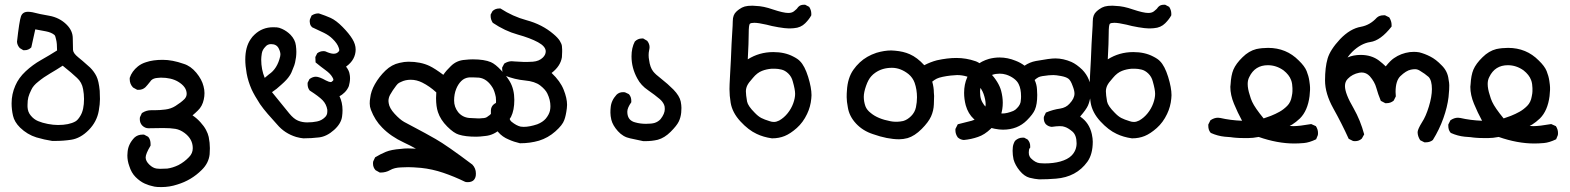

<svg xmlns="http://www.w3.org/2000/svg" viewBox="-20 -469 6540 800"><path d="M28.3 -38.1Q28.3 -77.1 43.9 -112.3Q57.6 -144.5 86.9 -171.9Q116.2 -199.2 150.9 -218.8Q185.5 -238.3 217.8 -258.8Q217.8 -289.1 213.9 -303.7Q210.9 -319.3 207 -323.2Q194.3 -334 171.4 -338.4Q148.4 -342.8 127 -346.7L110.4 -271.5Q98.6 -259.8 83 -259.8Q81.1 -259.8 77.1 -259.8L62.5 -268.6Q51.8 -280.3 50.8 -294.9Q60.5 -381.8 67.4 -400.9Q74.2 -419.9 96.7 -419.9Q104.5 -419.9 115.2 -418Q144.5 -410.2 185.5 -403.3Q228.5 -395.5 257.8 -366.2Q283.2 -340.8 283.2 -309.6Q284.2 -279.3 284.2 -260.7Q285.2 -247.1 305.7 -230.5Q326.2 -213.9 337.9 -203.1Q351.6 -191.4 355.5 -187.5Q372.1 -170.9 381.8 -151.4Q391.6 -131.8 395.5 -90.8Q396.5 -77.1 396.5 -56.2Q396.5 -35.2 391.6 -7.8Q383.8 38.1 349.6 72.8Q315.4 107.4 276.4 113.3Q244.1 118.2 210 118.2Q205.1 118.2 199.2 118.2H197.3Q165 113.3 131.8 103.5Q93.8 91.8 63.5 62.5Q40 39.1 34.2 13.2Q28.3 -12.7 28.3 -38.1ZM94.7 -32.2Q94.7 -28.3 94.7 -23.4Q95.7 -2 108.4 12.7Q121.1 28.3 138.7 35.6Q156.2 43 179.2 47.4Q202.1 51.8 221.7 51.8Q267.6 51.8 293.9 37.1Q304.7 31.2 315.4 12.7Q330.1 -11.7 330.1 -56.6Q330.1 -77.1 326.2 -97.7Q321.3 -126 300.8 -144.5Q280.3 -164.1 241.2 -195.3Q215.8 -178.7 189 -163.1Q162.1 -147.5 139.6 -128.9Q118.2 -112.3 110.4 -94.7Q101.6 -77.1 98.1 -64Q94.7 -50.8 94.7 -32.2Z M610.4 -9.8H626Q645.5 -9.8 668.9 -12.7Q692.4 -15.6 710.9 -27.3Q734.4 -42 749 -56.6Q757.8 -66.4 757.8 -78.1Q757.8 -107.4 721.7 -128.9Q693.4 -145.5 650.4 -145.5Q643.6 -145.5 637.7 -144.5Q619.1 -143.6 609.4 -133.8L607.4 -130.9Q591.8 -111.3 585.9 -105.5Q574.2 -94.7 557.6 -94.7Q555.7 -94.7 551.8 -94.7L534.2 -104.5Q520.5 -119.1 520.5 -138.7Q520.5 -142.6 520.5 -144.5Q529.3 -171.9 554.7 -192.4Q569.3 -204.1 588.9 -210Q617.2 -219.7 658.2 -219.7Q698.2 -219.7 745.1 -203.1Q774.4 -194.3 797.9 -166Q821.3 -137.7 828.1 -109.4Q832 -94.7 832 -81.1Q832 -67.4 829.1 -54.7Q823.2 -26.4 804.7 -8.8Q794.9 1 782.2 11.7Q799.8 23.4 814.9 40Q830.1 56.6 838.4 72.3Q846.7 87.9 849.6 101.6Q854.5 126 854.5 148.4Q854.5 161.1 853.5 173.8Q849.6 210.9 820.3 239.3Q777.3 282.2 718.8 299.8Q686.5 310.5 652.3 310.5Q632.8 310.5 623.5 308.6Q614.3 306.6 609.9 305.2Q605.5 303.7 600.6 302.7Q591.8 299.8 583 295.9Q563.5 287.1 544.9 268.6Q527.3 251 518.6 222.7Q510.7 201.2 510.7 178.7Q510.7 170.9 511.7 163.1Q514.6 130.9 540 104.5Q553.7 91.8 574.2 91.8Q576.2 91.8 580.1 91.8L596.7 100.6L598.6 102.5Q607.4 113.3 607.4 130.9Q607.4 132.8 607.4 137.7Q586.9 171.9 586.9 187Q586.9 202.1 602.1 216.8Q617.2 231.4 632.8 233.4Q641.6 234.4 646.5 234.4Q663.1 234.4 676.8 233.4Q699.2 230.5 723.6 218.8Q748 206.1 767.6 185.5Q783.2 169.9 783.2 148.4Q783.2 110.4 749 85Q730.5 71.3 710.9 67.9Q691.4 64.5 659.7 64.5Q627.9 64.5 598.6 65.4Q584 65.4 572.3 53.7Q562.5 43 562.5 27.3Q562.5 20.5 563.5 18.6L571.3 2L573.2 1Q589.8 -9.8 610.4 -9.8Z M1394.5 -68.4Q1407.2 -42 1407.2 -9.8Q1407.2 2.9 1405.3 16.6Q1401.4 45.9 1372.1 72.3Q1341.8 99.6 1309.6 103.5Q1277.3 107.4 1244.1 107.4Q1231.4 106.4 1213.9 101.6Q1166 86.9 1134.8 49.8Q1114.3 27.3 1095.7 5.9Q1077.1 -15.6 1063.5 -35.2Q1040 -71.3 1028.3 -96.7Q1013.7 -129.9 1007.8 -162.6Q1002 -195.3 1002 -220.7Q1002 -273.4 1024.4 -305.7Q1031.2 -316.4 1041 -325.2Q1073.2 -355.5 1118.2 -355.5Q1124 -355.5 1133.3 -355Q1142.6 -354.5 1155.3 -348.6Q1174.8 -339.8 1190.4 -324.2Q1210 -303.7 1212.9 -279.3Q1214.8 -264.6 1214.8 -252.9Q1214.8 -241.2 1213.4 -230.5Q1211.9 -219.7 1209.5 -208.5Q1207 -197.3 1202.1 -186.5Q1194.3 -164.1 1186.5 -153.3Q1176.8 -137.7 1152.3 -116.2Q1132.8 -97.7 1113.3 -85L1185.5 3.9Q1204.1 26.4 1221.7 33.7Q1239.3 41 1259.8 41Q1282.2 41 1300.8 37.1Q1320.3 33.2 1334 19.5Q1343.8 10.7 1343.8 -3.9Q1343.8 -7.8 1343.8 -11.7Q1339.8 -35.2 1324.2 -51.3Q1308.6 -67.4 1270.5 -91.8Q1261.7 -102.5 1261.7 -118.2Q1261.7 -120.1 1261.7 -124L1269.5 -139.6Q1283.2 -149.4 1295.9 -149.4Q1310.5 -149.4 1337.9 -133.8Q1351.6 -127 1357.4 -127Q1362.3 -127 1367.2 -132.8Q1369.1 -133.8 1369.1 -137.2Q1369.1 -140.6 1364.3 -148.4Q1356.4 -162.1 1336.9 -176.3Q1317.4 -190.4 1294.9 -209L1293.9 -231.4L1301.8 -247.1Q1313.5 -255.9 1327.1 -255.9Q1333 -255.9 1335.9 -254.9Q1357.4 -245.1 1370.1 -245.1Q1382.8 -245.1 1389.6 -252.9Q1393.6 -255.9 1393.6 -259.8Q1393.6 -263.7 1391.6 -269.5Q1385.7 -288.1 1365.2 -307.6Q1351.6 -321.3 1330.1 -332Q1308.6 -342.8 1280.3 -355.5Q1273.4 -362.3 1272 -368.7Q1270.5 -375 1270.5 -378.9Q1270.5 -385.7 1271.5 -388.7L1278.3 -404.3Q1292 -413.1 1305.7 -413.1Q1309.6 -413.1 1311.5 -412.1Q1335 -404.3 1357.4 -394.5Q1380.9 -383.8 1407.7 -356.4Q1434.6 -329.1 1448.2 -306.6Q1461.9 -284.2 1461.9 -262.7Q1461.9 -242.2 1452.1 -224.1Q1442.4 -206.1 1421.9 -191.4Q1434.6 -174.8 1436.5 -161.1Q1438.5 -152.3 1438.5 -143.6Q1438.5 -134.8 1437 -126Q1435.5 -117.2 1433.6 -110.4Q1427.7 -95.7 1416.5 -84.5Q1405.3 -73.2 1394.5 -68.4ZM1148.4 -242.2Q1148.4 -252.9 1141.6 -266.6Q1132.8 -285.2 1109.4 -285.2Q1094.7 -285.2 1085.9 -274.4Q1073.2 -261.7 1070.8 -246.1Q1068.4 -230.5 1068.4 -220.7Q1068.4 -179.7 1083 -144.5L1100.6 -159.2Q1135.7 -182.6 1147.5 -234.4Q1148.4 -238.3 1148.4 -242.2Z M1650.4 228.5Q1623 229.5 1605.5 239.7Q1587.9 250 1565.4 250H1562.5L1544.9 240.2Q1534.2 228.5 1534.2 212.9Q1534.2 205.1 1535.2 203.1L1543 186.5Q1565.4 172.9 1587.9 163.6Q1610.4 154.3 1650.4 151.4Q1664.1 149.4 1679.7 149.4Q1695.3 149.4 1712.9 150.4Q1688.5 136.7 1663.1 125Q1608.4 99.6 1572.3 62.5Q1542 32.2 1525.4 -11.7Q1520.5 -24.4 1520.5 -37.6Q1520.5 -50.8 1522.5 -60.5Q1525.4 -88.9 1542 -118.2Q1559.6 -149.4 1585.9 -174.8Q1612.3 -200.2 1644.5 -207Q1665 -211.9 1681.6 -211.9Q1732.4 -211.9 1769.5 -194.3Q1792 -183.6 1827.1 -157.2Q1839.8 -175.8 1858.4 -193.4Q1882.8 -217.8 1918 -219.7Q1934.6 -221.7 1950.2 -221.7Q1998 -221.7 2025.4 -210Q2043.9 -202.1 2068.4 -175.8Q2092.8 -149.4 2104.5 -128.9Q2123 -96.7 2123 -52.7Q2123 -9.8 2109.4 17.6Q2099.6 36.1 2068.8 65.4Q2038.1 94.7 2001 97.7Q1978.5 100.6 1963.9 100.6Q1918.9 100.6 1891.6 91.8Q1871.1 85.9 1843.3 58.1Q1815.4 30.3 1804.7 -2Q1796.9 -25.4 1796.9 -60.5Q1796.9 -71.3 1797.9 -84Q1770.5 -109.4 1739.3 -125Q1715.8 -136.7 1691.4 -136.7Q1668.9 -136.7 1651.4 -127.9Q1641.6 -124 1637.2 -119.6Q1632.8 -115.2 1630.9 -112.3Q1615.2 -91.8 1605.5 -74.2Q1598.6 -61.5 1598.6 -47.9Q1598.6 -43 1599.6 -39.1Q1602.5 -18.6 1624 4.9Q1646.5 29.3 1664.1 39.1Q1681.6 48.8 1715.3 66.4Q1749 84 1795.4 110.4Q1841.8 136.7 1948.2 216.8Q1962.9 232.4 1962.9 253.9Q1962.9 264.6 1960.9 269.5Q1958 277.3 1954.1 281.2Q1945.3 290 1928.7 290Q1919.9 290 1917 288.1Q1873 266.6 1827.1 251Q1781.2 235.4 1734.4 230.5Q1699.2 227.5 1680.7 227.5Q1662.1 227.5 1650.4 228.5ZM2046.9 -48.8Q2046.9 -56.6 2045.9 -64.5Q2041 -88.9 2033.2 -102.5Q2009.8 -141.6 1975.6 -145.5Q1962.9 -146.5 1952.6 -146.5Q1942.4 -146.5 1934.6 -146.5Q1915 -144.5 1901.9 -131.3Q1888.7 -118.2 1880.9 -98.6Q1872.1 -77.1 1872.1 -50.3Q1872.1 -23.4 1888.7 -2Q1906.2 19.5 1934.6 22.5Q1961.9 24.4 1972.7 24.4Q1983.4 24.4 1989.3 23.4Q2002.9 23.4 2010.7 17.6Q2010.7 17.6 2011.7 16.6Q2030.3 5.9 2040 -16.6Q2046.9 -32.2 2046.9 -48.8Z M2025.4 2Q2025.4 -3.9 2025.4 -9.8Q2026.4 -24.4 2036.1 -33.2Q2047.9 -43.9 2064.5 -43.9Q2066.4 -43.9 2070.3 -43.9L2085.9 -35.2Q2095.7 -25.4 2095.7 -10.7Q2095.7 -8.8 2095.7 -5.9Q2099.6 28.3 2111.3 38.1Q2131.8 54.7 2149.4 58.6Q2156.2 59.6 2162.1 59.6Q2186.5 59.6 2218.8 48.8Q2241.2 40 2253.9 25.4Q2267.6 8.8 2271.5 -7.8Q2273.4 -17.6 2273.4 -26.4Q2273.4 -52.7 2260.7 -79.1Q2252.9 -95.7 2231 -112.8Q2209 -129.9 2167 -133.8Q2125 -137.7 2083 -154.3L2082 -155.3Q2072.3 -166 2072.3 -181.6Q2072.3 -183.6 2072.3 -187.5L2081.1 -204.1Q2096.7 -213.9 2112.3 -213.9Q2119.1 -213.9 2125 -212.9Q2152.3 -210.9 2163.1 -210.9Q2173.8 -210.9 2176.8 -210.9Q2187.5 -210.9 2200.2 -211.9Q2226.6 -213.9 2242.2 -229.5Q2253.9 -241.2 2253.9 -254.9Q2253.9 -275.4 2221.7 -293Q2189.5 -310.5 2136.7 -325.2Q2084 -339.8 2033.2 -374Q2024.4 -387.7 2024.4 -401.4Q2024.4 -404.3 2024.4 -408.2L2032.2 -422.9Q2043.9 -433.6 2059.6 -433.6Q2061.5 -433.6 2065.4 -433.6Q2116.2 -400.4 2173.8 -384.8Q2239.3 -367.2 2286.1 -327.1Q2304.7 -311.5 2312.5 -298.8Q2320.3 -286.1 2321.3 -277.3Q2322.3 -268.6 2322.3 -262.7Q2322.3 -256.8 2322.3 -252.9Q2322.3 -241.2 2321.3 -230.5Q2315.4 -193.4 2278.3 -165Q2314.5 -130.9 2328.6 -95.2Q2342.8 -59.6 2342.8 -32.2Q2342.8 -24.4 2341.8 -17.6Q2337.9 13.7 2331.1 31.2Q2324.2 51.8 2293.9 78.6Q2263.7 105.5 2225.6 117.2Q2188.5 127.9 2147.5 127.9H2146.5Q2121.1 122.1 2099.6 112.3Q2073.2 101.6 2055.7 81.1Q2038.1 60.5 2031.7 41.5Q2025.4 22.5 2025.4 2Z M2527.3 30.3Q2523.4 13.7 2523.4 0.5Q2523.4 -12.7 2524.4 -20.5Q2526.4 -49.8 2548.8 -74.2Q2559.6 -85 2576.2 -85Q2582 -85 2585 -84L2599.6 -77.1L2601.6 -75.2Q2610.4 -64.5 2610.4 -48.8Q2610.4 -46.9 2610.4 -43Q2593.8 -19.5 2593.8 -3.9Q2593.8 25.4 2614.3 36.1Q2619.1 39.1 2627 41Q2647.5 46.9 2671.4 46.9Q2695.3 46.9 2708 43Q2722.7 38.1 2732.4 27.3Q2750 4.9 2750 -14.6Q2750 -26.4 2747.1 -32.2Q2741.2 -45.9 2728.5 -56.6Q2709 -73.2 2680.7 -92.8Q2650.4 -113.3 2635.7 -141.6Q2611.3 -185.5 2611.3 -234.4Q2611.3 -269.5 2625 -295.9Q2637.7 -308.6 2654.3 -308.6Q2656.2 -308.6 2660.2 -308.6L2676.8 -298.8Q2686.5 -286.1 2686.5 -272.5Q2686.5 -267.6 2684.6 -258.8Q2682.6 -250 2682.6 -239.3Q2682.6 -228.5 2684.6 -218.8Q2688.5 -188.5 2701.2 -171.9Q2710.9 -159.2 2735.4 -140.6Q2761.7 -120.1 2786.1 -95.7Q2811.5 -69.3 2816.4 -45.9Q2819.3 -30.3 2819.3 -19.5Q2819.3 -8.8 2818.4 0Q2816.4 20.5 2808.1 37.6Q2799.8 54.7 2774.4 80.1Q2749 105.5 2720.7 113.3Q2696.3 119.1 2668.9 119.1Q2662.1 119.1 2660.2 119.1Q2632.8 113.3 2605.5 107.4Q2576.2 101.6 2554.7 77.6Q2533.2 53.7 2527.3 30.3Z M3095.7 -221.7Q3143.6 -252 3202.1 -252Q3250 -252 3285.2 -233.4Q3304.7 -223.6 3313.5 -213.9Q3333 -194.3 3347.2 -148.9Q3361.3 -103.5 3361.3 -72.3Q3361.3 -65.4 3360.4 -58.6Q3357.4 -24.4 3342.8 5.9Q3326.2 41 3299.8 64.5Q3273.4 87.9 3249.5 97.7Q3225.6 107.4 3197.3 107.4H3196.3Q3161.1 102.5 3132.8 88.9Q3098.6 73.2 3064.9 36.6Q3031.2 0 3024.4 -41Q3019.5 -70.3 3019.5 -97.7Q3019.5 -105.5 3020 -118.2Q3020.5 -130.9 3022 -157.7Q3023.4 -184.6 3025.4 -220.7Q3028.3 -295.9 3030.8 -331.1Q3033.2 -366.2 3033.2 -380.4Q3033.2 -394.5 3037.1 -404.3Q3041 -414.1 3047.9 -420.4Q3054.7 -426.8 3060.5 -430.7Q3071.3 -438.5 3083 -441.9Q3094.7 -445.3 3115.2 -445.3Q3122.1 -445.3 3129.9 -444.3Q3161.1 -443.4 3200.2 -429.7Q3244.1 -415 3264.6 -415Q3279.3 -415 3288.1 -421.9Q3300.8 -431.6 3304.7 -438.5L3307.6 -441.4Q3315.4 -449.2 3329.1 -449.2Q3331.1 -449.2 3335 -449.2L3351.6 -440.4Q3360.4 -426.8 3360.4 -412.1Q3360.4 -409.2 3360.4 -405.3Q3351.6 -388.7 3335 -372.1Q3316.4 -353.5 3288.1 -351.6Q3280.3 -350.6 3266.1 -350.6Q3252 -350.6 3223.1 -355.5Q3194.3 -360.4 3173.8 -366.2Q3139.6 -374 3123 -374Q3109.4 -374 3104.5 -370.1Q3099.6 -365.2 3099.6 -329.1Q3099.6 -293 3095.7 -221.7ZM3283.2 -129.9Q3278.3 -149.4 3264.6 -162.6Q3251 -175.8 3235.8 -179.2Q3220.7 -182.6 3210.4 -182.6Q3200.2 -182.6 3194.3 -182.6Q3172.9 -180.7 3155.3 -173.8Q3134.8 -166 3117.2 -144.5Q3098.6 -124 3093.3 -112.3Q3087.9 -100.6 3087.9 -87.9Q3087.9 -74.2 3092.8 -45.9Q3096.7 -27.3 3124 0Q3138.7 15.6 3151.9 22.5Q3165 29.3 3187.5 36.1Q3195.3 39.1 3205.1 39.1Q3214.8 39.1 3226.6 33.2Q3247.1 21.5 3262.2 2.4Q3277.3 -16.6 3285.2 -38.6Q3293 -60.5 3293 -78.1Q3293 -95.7 3283.2 -129.9Z M3960.9 74.2Q3960.9 72.3 3960.9 68.4L3970.7 48.8Q4002.9 41 4028.3 34.2Q4051.8 28.3 4071.3 5.9Q4086.9 -13.7 4086.9 -34.2Q4086.9 -52.7 4078.1 -78.1Q4070.3 -99.6 4049.8 -123Q4034.2 -141.6 4007.8 -150.4Q3988.3 -156.2 3967.8 -156.2Q3960 -156.2 3941.9 -154.3Q3923.8 -152.3 3907.7 -148.9Q3891.6 -145.5 3882.8 -141.1Q3874 -136.7 3864.3 -128.9Q3871.1 -104.5 3871.1 -83Q3872.1 -75.2 3872.1 -69.3Q3872.1 -50.8 3871.1 -34.2Q3870.1 -7.8 3859.4 16.1Q3848.6 40 3820.3 68.4Q3791 97.7 3761.7 106.4Q3743.2 111.3 3726.6 111.3Q3677.7 111.3 3617.2 89.8Q3575.2 76.2 3546.9 45.9Q3518.6 15.6 3512.7 -21.5Q3507.8 -46.9 3507.8 -64Q3507.8 -81.1 3508.8 -90.8Q3511.7 -144.5 3536.1 -178.7Q3546.9 -194.3 3562.5 -209Q3590.8 -235.4 3631.8 -249Q3665 -258.8 3693.4 -258.8Q3701.2 -258.8 3709 -257.8Q3744.1 -254.9 3770.5 -243.2Q3801.8 -229.5 3831.1 -197.3Q3857.4 -210.9 3883.8 -217.8Q3927.7 -227.5 3964.8 -227.5Q4005.9 -227.5 4044.9 -213.9Q4068.4 -206.1 4105 -166.5Q4141.6 -127 4151.4 -90.8Q4158.2 -64.5 4158.2 -41Q4158.2 -13.7 4150.4 9.8Q4147.5 17.6 4144.5 23.4Q4134.8 42 4108.4 67.4Q4082 92.8 4054.7 101.6Q4027.3 111.3 3996.1 114.3Q3981.4 113.3 3970.7 103.5Q3960.9 89.8 3960.9 74.2ZM3800.8 -63.5Q3800.8 -95.7 3791 -124Q3783.2 -145.5 3765.6 -160.2Q3732.4 -186.5 3696.3 -186.5Q3656.2 -186.5 3627 -166Q3617.2 -159.2 3610.4 -151.4Q3597.7 -137.7 3588.4 -110.8Q3579.1 -84 3579.1 -65.4Q3579.1 -45.9 3585.9 -26.4Q3591.8 -10.7 3608.4 2Q3637.7 26.4 3690.4 36.1Q3701.2 38.1 3707.5 38.1Q3713.9 38.1 3721.2 38.1Q3728.5 38.1 3743.2 35.2Q3760.7 30.3 3776.4 14.6Q3792 -1 3796.4 -22Q3800.8 -43 3800.8 -63.5Z M4210 117.2Q4223.6 104.5 4241.2 104.5Q4243.2 104.5 4247.1 104.5L4261.7 112.3Q4272.5 124 4272.5 139.6Q4272.5 141.6 4272.5 146.5L4270.5 148.4Q4266.6 153.3 4266.6 166Q4266.6 175.8 4269.5 181.6Q4272.5 187.5 4275.4 190.4Q4293.9 209 4312.5 210.9Q4322.3 211.9 4332 211.9Q4369.1 211.9 4397.5 204.1Q4428.7 195.3 4444.3 179.7Q4465.8 158.2 4465.8 127.9Q4465.8 93.8 4447.8 78.6Q4429.7 63.5 4416 59.6Q4409.2 56.6 4396 56.6Q4382.8 56.6 4362.3 59.6Q4348.6 58.6 4337.9 48.8Q4329.1 39.1 4329.1 23.4Q4329.1 18.6 4330.1 16.6L4337.9 0Q4368.2 -12.7 4397.5 -16.6Q4421.9 -20.5 4436.5 -37.1Q4457 -58.6 4457 -79.1Q4457 -91.8 4449.2 -111.3Q4441.4 -133.8 4431.6 -141.1Q4421.9 -148.4 4400.9 -152.3Q4379.9 -156.2 4369.1 -156.2Q4358.4 -156.2 4349.6 -155.3Q4317.4 -152.3 4307.6 -147.5Q4299.8 -143.6 4291 -135.7Q4299.8 -117.2 4300.8 -96.7Q4301.8 -85 4301.8 -73.2Q4301.8 -34.2 4292 -11.7Q4284.2 6.8 4258.8 32.2Q4219.7 71.3 4159.2 71.3Q4127.9 71.3 4085 56.6Q4061.5 48.8 4038.1 27.3Q4013.7 4.9 4003.9 -30.3Q3997.1 -56.6 3997.1 -82Q3997.1 -153.3 4047.9 -196.3Q4070.3 -214.8 4100.6 -223.6Q4123 -229.5 4144.5 -229.5Q4178.7 -229.5 4211.9 -215.8Q4232.4 -208 4249 -195.3Q4270.5 -210 4295.9 -214.8Q4354.5 -225.6 4377 -225.6Q4410.2 -225.6 4444.3 -210.9Q4465.8 -201.2 4489.3 -178.7Q4525.4 -141.6 4525.4 -89.8Q4525.4 -80.1 4524.4 -71.3Q4520.5 -45.9 4513.2 -29.3Q4505.9 -12.7 4480.5 16.6Q4518.6 42 4529.3 89.8Q4533.2 108.4 4533.2 121.1Q4533.2 173.8 4510.7 205.1Q4464.8 268.6 4379.9 275.4Q4344.7 278.3 4309.6 278.3Q4293 277.3 4269.5 271.5Q4248 265.6 4229 242.7Q4210 219.7 4203.1 195.3Q4199.2 176.8 4199.2 159.2Q4199.2 141.6 4203.1 130.9Q4207 120.1 4210 117.2ZM4217.8 -18.6Q4233.4 -34.2 4233.4 -51.8Q4234.4 -57.6 4234.4 -67.4Q4234.4 -98.6 4224.6 -118.2Q4218.8 -130.9 4204.6 -141.6Q4190.4 -152.3 4171.9 -158.2Q4159.2 -162.1 4145.5 -162.1Q4112.3 -162.1 4091.8 -143.6Q4081.1 -133.8 4076.2 -126.5Q4071.3 -119.1 4067.4 -108.9Q4063.5 -98.6 4063.5 -87.9Q4063.5 -77.1 4064.5 -70.3Q4067.4 -43 4090.8 -19.5Q4100.6 -9.8 4108.4 -6.8Q4122.1 -2 4136.7 1Q4151.4 3.9 4157.2 3.9Q4175.8 3.9 4202.1 -6.8Q4210.9 -10.7 4217.8 -18.6Z M4595.7 -221.7Q4643.6 -252 4702.1 -252Q4750 -252 4785.2 -233.4Q4804.7 -223.6 4813.5 -213.9Q4833 -194.3 4847.2 -148.9Q4861.3 -103.5 4861.3 -72.3Q4861.3 -65.4 4860.4 -58.6Q4857.4 -24.4 4842.8 5.9Q4826.2 41 4799.8 64.5Q4773.4 87.9 4749.5 97.7Q4725.6 107.4 4697.3 107.4H4696.3Q4661.1 102.5 4632.8 88.9Q4598.6 73.2 4564.9 36.6Q4531.2 0 4524.4 -41Q4519.5 -70.3 4519.5 -97.7Q4519.5 -105.5 4520 -118.2Q4520.5 -130.9 4522 -157.7Q4523.4 -184.6 4525.4 -220.7Q4528.3 -295.9 4530.8 -331.1Q4533.2 -366.2 4533.2 -380.4Q4533.2 -394.5 4537.1 -404.3Q4541 -414.1 4547.9 -420.4Q4554.7 -426.8 4560.5 -430.7Q4571.3 -438.5 4583 -441.9Q4594.7 -445.3 4615.2 -445.3Q4622.1 -445.3 4629.9 -444.3Q4661.1 -443.4 4700.2 -429.7Q4744.1 -415 4764.6 -415Q4779.3 -415 4788.1 -421.9Q4800.8 -431.6 4804.7 -438.5L4807.6 -441.4Q4815.4 -449.2 4829.1 -449.2Q4831.1 -449.2 4835 -449.2L4851.6 -440.4Q4860.4 -426.8 4860.4 -412.1Q4860.4 -409.2 4860.4 -405.3Q4851.6 -388.7 4835 -372.1Q4816.4 -353.5 4788.1 -351.6Q4780.3 -350.6 4766.1 -350.6Q4752 -350.6 4723.1 -355.5Q4694.3 -360.4 4673.8 -366.2Q4639.6 -374 4623 -374Q4609.4 -374 4604.5 -370.1Q4599.6 -365.2 4599.6 -329.1Q4599.6 -293 4595.7 -221.7ZM4783.2 -129.9Q4778.3 -149.4 4764.6 -162.6Q4751 -175.8 4735.8 -179.2Q4720.7 -182.6 4710.4 -182.6Q4700.2 -182.6 4694.3 -182.6Q4672.9 -180.7 4655.3 -173.8Q4634.8 -166 4617.2 -144.5Q4598.6 -124 4593.3 -112.3Q4587.9 -100.6 4587.9 -87.9Q4587.9 -74.2 4592.8 -45.9Q4596.7 -27.3 4624 0Q4638.7 15.6 4651.9 22.5Q4665 29.3 4687.5 36.1Q4695.3 39.1 4705.1 39.1Q4714.8 39.1 4726.6 33.2Q4747.1 21.5 4762.2 2.4Q4777.3 -16.6 4785.2 -38.6Q4793 -60.5 4793 -78.1Q4793 -95.7 4783.2 -129.9Z M5224.6 101.6Q5200.2 106.4 5178.7 106.4Q5157.2 106.4 5146 106Q5134.8 105.5 5129.4 105Q5124 104.5 5118.7 104Q5113.3 103.5 5107.4 102.5Q5096.7 101.6 5083 100.6Q5053.7 97.7 5025.4 85L5023.4 83Q5014.6 72.3 5014.6 55.7Q5014.6 53.7 5014.6 49.8L5023.4 32.2Q5039.1 21.5 5054.7 21.5Q5059.6 21.5 5064.5 22.5Q5106.4 32.2 5155.3 34.2Q5136.7 0 5121.6 -36.6Q5106.4 -73.2 5106.4 -107.4Q5106.4 -112.3 5107.4 -117.2Q5109.4 -155.3 5119.1 -178.7Q5129.9 -204.1 5157.2 -230.5Q5183.6 -256.8 5214.8 -264.6Q5238.3 -269.5 5263.7 -269.5Q5339.8 -269.5 5391.6 -216.8Q5416 -193.4 5424.3 -172.9Q5432.6 -152.3 5435.5 -132.3Q5438.5 -112.3 5438.5 -105Q5438.5 -97.7 5438.5 -94.2Q5438.5 -90.8 5436.5 -68.4Q5428.7 -7.8 5396.5 24.4Q5379.9 40 5364.3 49.8Q5359.4 52.7 5353.5 55.7Q5362.3 56.6 5369.1 56.6Q5393.6 56.6 5443.4 47.9L5462.9 56.6Q5471.7 70.3 5471.7 85Q5471.7 91.8 5470.7 94.7L5463.9 111.3Q5435.5 125 5413.1 127Q5390.6 128.9 5373 128.9Q5302.7 128.9 5224.6 101.6ZM5362.3 -67.4Q5365.2 -81.1 5365.2 -88.4Q5365.2 -95.7 5365.2 -102.1Q5365.2 -108.4 5363.8 -118.7Q5362.3 -128.9 5359.4 -135.7Q5351.6 -157.2 5328.1 -175.8Q5297.9 -197.3 5262.7 -197.3Q5209 -197.3 5185.5 -148.4Q5178.7 -135.7 5178.7 -119.1Q5178.7 -98.6 5187.5 -72.3Q5191.4 -57.6 5197.3 -44.9Q5209 -19.5 5245.1 24.4L5275.4 13.7Q5294.9 5.9 5311.5 -3.4Q5328.1 -12.7 5343.3 -27.8Q5358.4 -43 5362.3 -67.4Z M5594.7 -229.5Q5619.1 -240.2 5649.4 -240.2Q5694.3 -240.2 5725.6 -216.8Q5742.2 -204.1 5753.9 -192.4Q5773.4 -216.8 5788.1 -226.6Q5817.4 -247.1 5854.5 -252Q5861.3 -252.9 5871.6 -252.9Q5881.8 -252.9 5893.6 -251Q5917 -245.1 5939.5 -233.4Q5962.9 -221.7 5986.3 -197.3Q6011.7 -172.9 6015.6 -138.7Q6018.6 -123 6018.6 -113.8Q6018.6 -104.5 6018.1 -94.7Q6017.6 -85 6015.6 -64.5Q6010.7 -23.4 5994.1 23.4Q5977.5 70.3 5950.2 114.3Q5938.5 124 5920.9 124Q5918.9 124 5915 124L5897.5 115.2Q5886.7 98.6 5886.7 81.1Q5887.7 68.4 5905.3 40Q5920.9 16.6 5933.6 -24.9Q5946.3 -66.4 5946.3 -97.7Q5946.3 -133.8 5932.6 -148.4Q5917 -162.1 5895.5 -174.8Q5885.7 -180.7 5876.5 -180.7Q5867.2 -180.7 5858.4 -178.7Q5838.9 -174.8 5814.5 -151.4Q5794.9 -131.8 5794.9 -85.9Q5794.9 -78.1 5795.9 -67.4L5787.1 -49.8Q5774.4 -39.1 5757.8 -39.1Q5755.9 -39.1 5752 -39.1L5733.4 -48.8Q5721.7 -77.1 5714.8 -102.5Q5708 -127.9 5687.5 -151.4Q5672.9 -167 5653.3 -167Q5648.4 -167 5643.6 -166Q5614.3 -160.2 5595.7 -140.6Q5584 -128.9 5584 -110.4Q5584 -79.1 5620.1 -17.6Q5648.4 32.2 5664.1 90.8L5654.3 108.4Q5642.6 119.1 5627 119.1Q5619.1 119.1 5617.2 118.2L5599.6 109.4Q5570.3 44.9 5535.6 -17.1Q5501 -79.1 5501 -133.8Q5501 -188.5 5511.7 -225.1Q5522.5 -261.7 5563.5 -305.7Q5605.5 -349.6 5650.4 -357.4Q5688.5 -364.3 5716.8 -395.5Q5727.5 -405.3 5745.1 -405.3Q5747.1 -405.3 5751 -405.3L5768.6 -396.5Q5778.3 -380.9 5778.3 -365.2Q5778.3 -363.3 5778.3 -358.4Q5732.4 -299.8 5689.5 -293.9Q5650.4 -288.1 5614.3 -252.9Q5602.5 -241.2 5594.7 -229.5Z M6224.6 101.6Q6200.2 106.4 6178.7 106.4Q6157.2 106.4 6146 106Q6134.8 105.5 6129.4 105Q6124 104.5 6118.7 104Q6113.3 103.5 6107.4 102.5Q6096.7 101.6 6083 100.6Q6053.7 97.7 6025.4 85L6023.4 83Q6014.6 72.3 6014.6 55.7Q6014.6 53.7 6014.6 49.8L6023.4 32.2Q6039.1 21.5 6054.7 21.5Q6059.6 21.5 6064.5 22.5Q6106.4 32.2 6155.3 34.2Q6136.7 0 6121.6 -36.6Q6106.4 -73.2 6106.4 -107.4Q6106.4 -112.3 6107.4 -117.2Q6109.4 -155.3 6119.1 -178.7Q6129.9 -204.1 6157.2 -230.5Q6183.6 -256.8 6214.8 -264.6Q6238.3 -269.5 6263.7 -269.5Q6339.8 -269.5 6391.6 -216.8Q6416 -193.4 6424.3 -172.9Q6432.6 -152.3 6435.5 -132.3Q6438.5 -112.3 6438.5 -105Q6438.5 -97.7 6438.5 -94.2Q6438.5 -90.8 6436.5 -68.4Q6428.7 -7.8 6396.5 24.4Q6379.9 40 6364.3 49.8Q6359.4 52.7 6353.5 55.7Q6362.3 56.6 6369.1 56.6Q6393.6 56.6 6443.4 47.9L6462.9 56.6Q6471.7 70.3 6471.7 85Q6471.7 91.8 6470.7 94.7L6463.9 111.3Q6435.5 125 6413.1 127Q6390.6 128.9 6373 128.9Q6302.7 128.9 6224.6 101.6ZM6362.3 -67.4Q6365.2 -81.1 6365.2 -88.4Q6365.2 -95.7 6365.2 -102.1Q6365.2 -108.4 6363.8 -118.7Q6362.3 -128.9 6359.4 -135.7Q6351.6 -157.2 6328.1 -175.8Q6297.9 -197.3 6262.7 -197.3Q6209 -197.3 6185.5 -148.4Q6178.7 -135.7 6178.7 -119.1Q6178.7 -98.6 6187.5 -72.3Q6191.4 -57.6 6197.3 -44.9Q6209 -19.5 6245.1 24.4L6275.4 13.7Q6294.9 5.9 6311.5 -3.4Q6328.1 -12.7 6343.3 -27.8Q6358.4 -43 6362.3 -67.4Z"/></svg>

Font: JasonHandwriting2
Style: SemiBold
Weight: 600
Version: Version 1.04.7